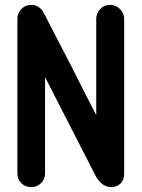

<svg xmlns="http://www.w3.org/2000/svg" viewBox="-20 -752 580 784"><path d="M51 -675Q51 -698 67 -715Q83 -732 108 -732Q125 -732 139 -722.5Q153 -713 160 -696V-697L215 -590L267 -490L318 -389L373 -282V-675Q373 -698 389 -715Q405 -732 430 -732Q453 -732 470 -715Q487 -698 487 -675V-45Q487 -26 481 -15Q475 -4 466.5 2Q458 8 449.5 10Q441 12 437 12Q422 12 411.5 7.5Q401 3 393.5 -4Q386 -11 381 -17.5Q376 -24 373 -29L164 -437V-45Q164 -20 147.5 -4Q131 12 108 12Q83 12 67 -4Q51 -20 51 -45Z"/></svg>

Font: VDS
Style: Bold
Weight: 700
Designer: artmaker
Foundry: artmaker
Version: Version 1.000 2009 initial release